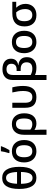

<svg xmlns="http://www.w3.org/2000/svg" viewBox="1630 -2471 1081 4381"><g transform="rotate(-90 2170.5 -280.5)"><path d="M168 -432.1H436Q431.6 -556.6 400.4 -619.9Q369.1 -683.1 301.8 -683.1Q234.4 -683.1 203.4 -619.9Q172.4 -556.6 168 -432.1ZM437 -341.8H167Q168.9 -205.6 201.2 -141.8Q233.4 -78.1 301.8 -78.1Q370.1 -78.1 402.1 -143.6Q434.1 -209 437 -341.8ZM554.2 -377.9Q554.7 9.8 303.7 9.8Q177.7 9.8 113.8 -89.4Q49.8 -188.5 49.8 -383.8Q49.8 -771 300.8 -771Q425.3 -771 489.7 -671.9Q554.2 -572.8 554.2 -377.9Z M772.9 -271Q772.9 -84 910.6 -84Q1048.3 -84 1047.9 -270Q1047.9 -456.1 910.2 -456.1Q837.4 -456.1 805.2 -408.2Q772.9 -360.4 772.9 -271ZM909.2 9.8Q833.5 9.8 775.4 -24.4Q717.3 -58.6 686 -122.6Q654.8 -186.5 654.8 -271Q654.8 -402.3 722.2 -476.1Q789.6 -549.8 909.7 -549.8Q1029.8 -549.8 1097.7 -474.6Q1166 -398.4 1166 -268.6Q1166 -138.7 1098.1 -64.5Q1030.3 9.8 909.2 9.8ZM1023.9 -800.8V-789.1Q995.6 -705.1 936 -606H867.7V-620.1Q899.4 -717.3 909.7 -800.8Z M1401.9 -276.9V-129.9Q1453.1 -84 1525.4 -84Q1597.7 -84 1627.7 -129.4Q1657.7 -174.8 1657.7 -270.5Q1657.7 -366.2 1627.9 -411.1Q1598.1 -456.1 1531.7 -456.1Q1465.3 -456.1 1433.6 -412.1Q1401.9 -368.2 1401.9 -276.9ZM1543.9 9.8Q1462.4 9.8 1401.9 -32.2H1396Q1401.9 26.4 1401.9 100.1V240.2H1285.6V-273.9Q1285.6 -405.8 1350.3 -477.8Q1415 -549.8 1530.3 -549.8Q1645.5 -549.8 1710.7 -474.1Q1775.9 -398.4 1775.9 -267.6Q1775.9 -136.7 1714.8 -63.5Q1653.8 9.8 1543.9 9.8Z M2399.9 -293.9Q2399.9 9.8 2146 9.8Q2021 9.8 1961.4 -52.2Q1901.9 -114.3 1901.9 -245.1V-540H2016.6V-245.1Q2016.6 -165.5 2047.4 -124.3Q2078.1 -83 2147.9 -83Q2217.8 -83 2251.2 -135Q2284.7 -187 2284.7 -293.9Q2284.7 -400.9 2251.5 -540H2367.7Q2399.9 -414.6 2399.9 -293.9Z M2781.7 -672.9Q2650.4 -672.9 2650.4 -525.9V-121.1Q2717.8 -83 2793.5 -83Q2939.5 -83 2939.5 -214.8Q2939.5 -279.3 2900.1 -314.2Q2860.8 -349.1 2786.6 -349.1H2741.7V-441.9H2776.9Q2839.4 -441.9 2872.6 -473.4Q2905.8 -504.9 2905.8 -560.5Q2905.8 -616.2 2872.8 -644.5Q2839.8 -672.9 2781.7 -672.9ZM3021.5 -573.2Q3021.5 -430.2 2873.5 -404.8V-401.9Q3056.6 -380.4 3056.6 -206.1Q3056.6 -102.5 2992.2 -46.4Q2927.7 9.8 2821.3 9.8Q2714.8 9.8 2650.4 -22V240.2H2535.6V-535.2Q2535.6 -645 2600.6 -705.1Q2665.5 -765.1 2779.8 -765.1Q2894 -765.1 2957.8 -714.4Q3021.5 -663.6 3021.5 -573.2Z M3265.6 -271Q3265.6 -84 3403.3 -84Q3541 -84 3540.5 -270Q3540.5 -456.1 3402.8 -456.1Q3330.1 -456.1 3297.9 -408.2Q3265.6 -360.4 3265.6 -271ZM3401.9 9.8Q3326.2 9.8 3268.1 -24.4Q3210 -58.6 3178.7 -122.6Q3147.5 -186.5 3147.5 -271Q3147.5 -402.3 3214.8 -476.1Q3282.2 -549.8 3402.3 -549.8Q3522.5 -549.8 3590.3 -474.6Q3658.7 -398.4 3658.7 -268.6Q3658.7 -138.7 3590.8 -64.5Q3522.9 9.8 3401.9 9.8Z M4154.3 -249Q4154.3 -367.7 4080.6 -451.2H4052.7Q3958 -451.2 3917.7 -405.8Q3877.4 -360.4 3877.4 -267.6Q3877.4 -174.8 3913.6 -129.4Q3949.7 -84 4016.1 -84Q4082.5 -84 4118.4 -126.2Q4154.3 -168.5 4154.3 -249ZM4272.5 -240.2Q4272.5 -166 4241.2 -108.9Q4210 -51.8 4151.9 -21Q4093.8 9.8 4014.6 9.8Q3894.5 9.8 3826.4 -61.3Q3758.3 -132.3 3758.3 -259.8Q3758.3 -540 4057.6 -540H4319.3V-451.2H4185.5Q4272.5 -361.8 4272.5 -240.2Z"/></g></svg>

Font: OpenSans-Semibold
Style: Regular
Weight: 600
Foundry: Ascender Corporation
Version: Version 1.10